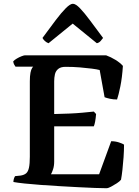

<svg xmlns="http://www.w3.org/2000/svg" viewBox="-20 -997 737 1017"><path d="M544 0Q522 0 482.5 -1.5Q443 -3 394.5 -5.5Q346 -8 295 -11Q244 -14 196 -17.5Q148 -21 110 -25Q72 -29 51 -33Q51 -43 54 -51.5Q57 -60 60 -64L89 -67Q108 -70 118.5 -79Q129 -88 133.5 -109Q138 -130 138 -167V-566Q138 -595 141.5 -612Q145 -629 150 -636.5Q155 -644 156 -644H62Q58 -649 54.5 -656Q51 -663 50 -672Q56 -679 68.5 -686.5Q81 -694 94 -699Q107 -704 112 -704H542Q567 -695 591.5 -680Q616 -665 631 -648Q627 -586 617.5 -539.5Q608 -493 600 -470Q580 -470 562 -474Q544 -478 534 -482L508 -626Q493 -630 466 -633.5Q439 -637 403.5 -640Q368 -643 327 -643Q302 -643 288.5 -632Q275 -621 271 -603.5Q267 -586 267 -566V-393Q311 -394 347.5 -395.5Q384 -397 416 -400Q448 -403 477 -406L489 -393Q487 -370 484 -353.5Q481 -337 477 -328H267V-141Q267 -118 261 -100Q255 -82 250 -74H505L569 -249Q591 -249 610.5 -242.5Q630 -236 637 -231Q637 -199 634.5 -164Q632 -129 628.5 -97.5Q625 -66 621 -45Q614 -36 598.5 -26Q583 -16 568 -8Q553 0 544 0ZM237 -768Q226 -772 217.5 -780Q209 -788 205 -796Q244 -849 274.5 -889.5Q305 -930 328.5 -953.5Q352 -977 366 -977Q381 -977 404 -953Q427 -929 457.5 -888Q488 -847 526 -796Q522 -791 514 -781Q506 -771 493 -768L365 -872Z"/></svg>

Font: Texturina Medium 12pt SemiBold
Style: Regular
Weight: 600
Version: Version 1.002